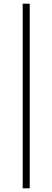

<svg xmlns="http://www.w3.org/2000/svg" viewBox="-20 -770 284 1040"><path d="M103 250V-750H141V250Z"/></svg>

Font: Source Serif Pro Light
Style: Regular
Weight: 300
Designer: Frank Grießhammer
Foundry: Adobe Systems Incorporated
Version: Version 3.001;hotconv 1.0.111;makeotfexe 2.5.65597